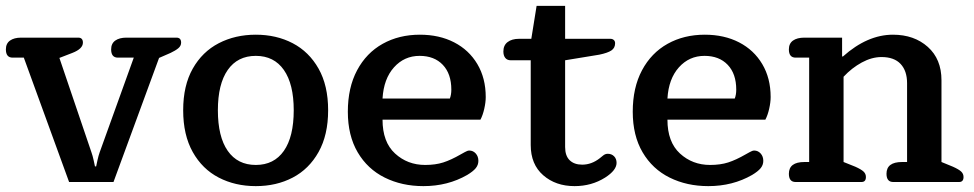

<svg xmlns="http://www.w3.org/2000/svg" viewBox="-22 -619 3313 653"><path d="M59 -423H21Q-2 -423 -2 -451Q-2 -471 12 -481Q26 -491 50 -491H244Q260 -491 260 -474Q260 -453 224 -439L180 -422L289 -101Q293 -90 296.5 -74Q300 -58 301 -53H305Q306 -58 309.5 -74Q313 -90 317 -101L433 -423H379Q356 -423 356 -451Q356 -471 370 -481Q384 -491 408 -491H578Q594 -491 594 -474Q594 -463 584.5 -455Q575 -447 558 -439L519 -422L364 0H213Z M601 -244Q601 -328 633.5 -385.5Q666 -443 722 -472Q778 -501 848 -501Q918 -501 973.5 -472Q1029 -443 1061.5 -385.5Q1094 -328 1094 -244Q1094 -160 1061.5 -102Q1029 -44 973.5 -15Q918 14 848 14Q778 14 722 -15Q666 -44 633.5 -102Q601 -160 601 -244ZM977 -244Q977 -333 943.5 -381Q910 -429 848 -429Q786 -429 752.5 -381Q719 -333 719 -244Q719 -154 752.5 -106Q786 -58 848 -58Q910 -58 943.5 -106Q977 -154 977 -244Z M1161 -239Q1161 -321 1192.5 -380Q1224 -439 1279.5 -470Q1335 -501 1406 -501Q1472 -501 1522.5 -475Q1573 -449 1601.5 -401Q1630 -353 1630 -289Q1630 -271 1625 -249Q1620 -227 1612 -212H1279Q1279 -136 1321.5 -97Q1364 -58 1424 -58Q1459 -58 1485.5 -66.5Q1512 -75 1545 -94Q1549 -96 1558.5 -101.5Q1568 -107 1574 -107Q1587 -107 1596 -97Q1605 -87 1605 -72Q1605 -58 1596 -47Q1587 -36 1567 -24Q1501 14 1418 14Q1345 14 1286.5 -15Q1228 -44 1194.5 -101Q1161 -158 1161 -239ZM1508 -284Q1513 -297 1513 -314Q1513 -368 1484 -398.5Q1455 -429 1405 -429Q1353 -429 1318 -390Q1283 -351 1279 -284Z M1783 -126V-414H1715Q1703 -414 1696.5 -422Q1690 -430 1690 -444Q1690 -465 1704.5 -476Q1719 -487 1743 -487H1785L1803 -599H1900V-487H2054Q2061 -487 2065.5 -483Q2070 -479 2070 -472Q2070 -456 2057.5 -447.5Q2045 -439 2016 -433L1900 -414V-119Q1900 -89 1915.5 -74Q1931 -59 1958 -59Q1990 -59 2018 -81Q2021 -83 2028.5 -89.5Q2036 -96 2045 -96Q2058 -96 2066.5 -87.5Q2075 -79 2075 -65Q2075 -40 2036 -15Q1990 14 1932 14Q1868 14 1825.5 -23Q1783 -60 1783 -126Z M2130 -239Q2130 -321 2161.5 -380Q2193 -439 2248.5 -470Q2304 -501 2375 -501Q2441 -501 2491.5 -475Q2542 -449 2570.5 -401Q2599 -353 2599 -289Q2599 -271 2594 -249Q2589 -227 2581 -212H2248Q2248 -136 2290.5 -97Q2333 -58 2393 -58Q2428 -58 2454.5 -66.5Q2481 -75 2514 -94Q2518 -96 2527.5 -101.5Q2537 -107 2543 -107Q2556 -107 2565 -97Q2574 -87 2574 -72Q2574 -58 2565 -47Q2556 -36 2536 -24Q2470 14 2387 14Q2314 14 2255.5 -15Q2197 -44 2163.5 -101Q2130 -158 2130 -239ZM2477 -284Q2482 -297 2482 -314Q2482 -368 2453 -398.5Q2424 -429 2374 -429Q2322 -429 2287 -390Q2252 -351 2248 -284Z M2661 -28Q2661 -68 2714 -68H2730V-423H2684Q2661 -423 2661 -451Q2661 -471 2675 -481Q2689 -491 2714 -491H2842V-427H2845Q2928 -501 3015 -501Q3087 -501 3133.5 -459.5Q3180 -418 3180 -346V-68L3219 -52Q3239 -43 3247 -35.5Q3255 -28 3255 -17Q3255 0 3240 0H3016Q2993 0 2993 -28Q2993 -68 3046 -68H3063V-336Q3063 -378 3041 -401.5Q3019 -425 2976 -425Q2943 -425 2909 -406.5Q2875 -388 2847 -358V-68L2887 -52Q2907 -43 2915 -35.5Q2923 -28 2923 -17Q2923 0 2908 0H2684Q2661 0 2661 -28Z"/></svg>

Font: MaitreeSemiBold
Style: Regular
Weight: 600
Designer: CadsonDemak Team
Foundry: CadsonDemak
Version: Version 1.000